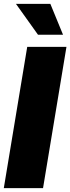

<svg xmlns="http://www.w3.org/2000/svg" viewBox="-22 -969 363 989"><path d="M320.3 -727.5 199.7 0H-2.4L118.2 -727.5ZM173.8 -790 60.1 -949.2H237.3L302.7 -790Z"/></svg>

Font: Inter 28pt Black
Style: Italic
Weight: 900
Italic angle: -9.3988°
Designer: Rasmus Andersson
Foundry: rsms
Version: Version 4.001;git-66647c0bb